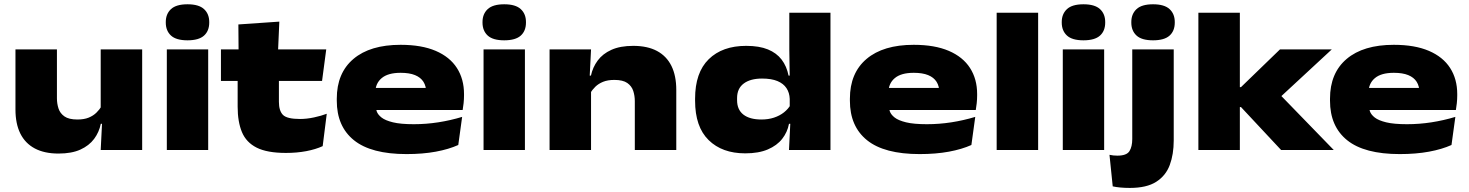

<svg xmlns="http://www.w3.org/2000/svg" viewBox="-20 -718 7030 919"><path d="M252.5 -481.5V-247.5Q252.5 -222 260 -198.8Q267.5 -175.5 288.5 -160.8Q309.5 -146 350.5 -146Q382.5 -146 404.5 -155Q426.5 -164 441.5 -178.8Q456.5 -193.5 467 -211L487.5 -125.5H462.5Q454.5 -85.5 430.5 -53.2Q406.5 -21 364.8 -2Q323 17 260 17Q192.5 17 146.5 -7.5Q100.5 -32 77.2 -79Q54 -126 54 -194V-481.5ZM660.5 -481.5V0H462L470 -159.5L462 -177V-481.5Z M778.5 0V-481.5H976.5V0ZM877.5 -525Q823 -525 798.2 -548Q773.5 -571 773.5 -610V-612.5Q773.5 -651 798.2 -674.2Q823 -697.5 877.5 -697.5Q931.5 -697.5 956.5 -674.5Q981.5 -651.5 981.5 -612.5V-610Q981.5 -570 956.5 -547.5Q931.5 -525 877.5 -525Z M1348.5 14Q1259 14 1208.8 -11.2Q1158.5 -36.5 1138 -85.8Q1117.5 -135 1117.5 -207.5V-388H1315V-230.5Q1315 -188 1334.2 -168.2Q1353.5 -148.5 1416 -148.5Q1448 -148.5 1483 -156Q1518 -163.5 1544 -173.5L1524.5 -18.5Q1490.5 -3 1445.8 5.5Q1401 14 1348.5 14ZM1037.5 -330.5V-481.5H1541.5L1521.5 -330.5ZM1122 -466.5 1121 -601 1317 -614.5 1310.5 -466.5Z M1926 19.5Q1756.5 19.5 1674.2 -46.8Q1592 -113 1592 -236V-245.5Q1592 -368.5 1671.8 -436Q1751.5 -503.5 1897.5 -503.5Q1998 -503.5 2065.5 -474.5Q2133 -445.5 2167 -392.5Q2201 -339.5 2201 -268V-261Q2201 -243 2199 -223.8Q2197 -204.5 2194.5 -191.5H2013Q2016.5 -212 2018.2 -236.2Q2020 -260.5 2020 -276Q2020 -305.5 2006.8 -326.5Q1993.5 -347.5 1966.5 -358.5Q1939.5 -369.5 1897.5 -369.5Q1837 -369.5 1806.8 -344Q1776.5 -318.5 1776.5 -275V-253.5L1778 -240.5V-212.5Q1778 -200 1783.2 -184.8Q1788.5 -169.5 1806.2 -155.5Q1824 -141.5 1860.8 -132.5Q1897.5 -123.5 1960.5 -123.5Q2019.5 -123.5 2077.5 -132.5Q2135.5 -141.5 2192 -158.5L2173.5 -24Q2128 -3.5 2065.8 8Q2003.5 19.5 1926 19.5ZM1682 -191.5V-297H2156.5V-191.5Z M2294.5 0V-481.5H2492.5V0ZM2393.5 -525Q2339 -525 2314.2 -548Q2289.5 -571 2289.5 -610V-612.5Q2289.5 -651 2314.2 -674.2Q2339 -697.5 2393.5 -697.5Q2447.5 -697.5 2472.5 -674.5Q2497.5 -651.5 2497.5 -612.5V-610Q2497.5 -570 2472.5 -547.5Q2447.5 -525 2393.5 -525Z M3018.5 0V-234Q3018.5 -259.5 3011 -282.8Q3003.5 -306 2982.5 -320.8Q2961.5 -335.5 2920.5 -335.5Q2889 -335.5 2866.8 -326.5Q2844.5 -317.5 2829.5 -302.8Q2814.5 -288 2804 -270.5L2783.5 -356H2808.5Q2817 -396 2840.8 -428.2Q2864.5 -460.5 2906.5 -479.5Q2948.5 -498.5 3011 -498.5Q3079 -498.5 3124.8 -474Q3170.5 -449.5 3193.8 -402.5Q3217 -355.5 3217 -287.5V0ZM2610.5 0V-481.5H2809L2801 -322L2809 -304.5V0Z M3547 16Q3436.5 16 3371.8 -47.5Q3307 -111 3307 -236V-245.5Q3307 -370.5 3372.2 -434.5Q3437.5 -498.5 3551.5 -498.5Q3614 -498.5 3655.5 -481.5Q3697 -464.5 3721.2 -432.8Q3745.5 -401 3754.5 -356H3812.5L3760 -244.5Q3759 -274 3744.5 -296Q3730 -318 3701.2 -330Q3672.5 -342 3627.5 -342Q3571.5 -342 3539.8 -318.2Q3508 -294.5 3508 -248.5V-238.5Q3508 -193 3538.2 -169.5Q3568.5 -146 3624.5 -146Q3657.5 -146 3684.8 -155Q3712 -164 3732.5 -180.2Q3753 -196.5 3764.5 -217L3821.5 -125.5H3756.5Q3749 -85.5 3724 -53.5Q3699 -21.5 3655.2 -2.8Q3611.5 16 3547 16ZM3756.5 0 3763.5 -144 3760 -174.5V-319.5V-343.5L3758 -480.5V-657H3955V0Z M4382 19.5Q4212.5 19.5 4130.2 -46.8Q4048 -113 4048 -236V-245.5Q4048 -368.5 4127.8 -436Q4207.5 -503.5 4353.5 -503.5Q4454 -503.5 4521.5 -474.5Q4589 -445.5 4623 -392.5Q4657 -339.5 4657 -268V-261Q4657 -243 4655 -223.8Q4653 -204.5 4650.5 -191.5H4469Q4472.5 -212 4474.2 -236.2Q4476 -260.5 4476 -276Q4476 -305.5 4462.8 -326.5Q4449.5 -347.5 4422.5 -358.5Q4395.5 -369.5 4353.5 -369.5Q4293 -369.5 4262.8 -344Q4232.5 -318.5 4232.5 -275V-253.5L4234 -240.5V-212.5Q4234 -200 4239.2 -184.8Q4244.5 -169.5 4262.2 -155.5Q4280 -141.5 4316.8 -132.5Q4353.5 -123.5 4416.5 -123.5Q4475.5 -123.5 4533.5 -132.5Q4591.5 -141.5 4648 -158.5L4629.5 -24Q4584 -3.5 4521.8 8Q4459.5 19.5 4382 19.5ZM4138 -191.5V-297H4612.5V-191.5Z M4750.5 0V-657H4949V0Z M5067 0V-481.5H5265V0ZM5166 -525Q5111.5 -525 5086.8 -548Q5062 -571 5062 -610V-612.5Q5062 -651 5086.8 -674.2Q5111.5 -697.5 5166 -697.5Q5220 -697.5 5245 -674.5Q5270 -651.5 5270 -612.5V-610Q5270 -570 5245 -547.5Q5220 -525 5166 -525Z M5399.5 -86V-481.5H5598V-86ZM5499 -525Q5444.5 -525 5419.8 -548Q5395 -571 5395 -610V-612.5Q5395 -651 5419.8 -674.2Q5444.5 -697.5 5499 -697.5Q5553 -697.5 5578 -674.5Q5603 -651.5 5603 -612.5V-610Q5603 -570 5578 -547.5Q5553 -525 5499 -525ZM5388 181.5Q5363.5 181.5 5342.2 179.5Q5321 177.5 5306 174L5290.5 23Q5299.5 25 5308.8 26Q5318 27 5328 27Q5372.5 27 5386 5.5Q5399.5 -16 5399.5 -52.5V-101.5H5598V-46Q5598 20.5 5579 71.8Q5560 123 5514.2 152.2Q5468.5 181.5 5388 181.5Z M6112 0 5920 -205.5H5899.5V-301H5920L6106.5 -481.5H6354.5L6097 -243V-275L6364 0ZM5716 0V-657H5914.5V0Z M6680 19.5Q6510.5 19.5 6428.2 -46.8Q6346 -113 6346 -236V-245.5Q6346 -368.5 6425.8 -436Q6505.5 -503.5 6651.5 -503.5Q6752 -503.5 6819.5 -474.5Q6887 -445.5 6921 -392.5Q6955 -339.5 6955 -268V-261Q6955 -243 6953 -223.8Q6951 -204.5 6948.5 -191.5H6767Q6770.5 -212 6772.2 -236.2Q6774 -260.5 6774 -276Q6774 -305.5 6760.8 -326.5Q6747.5 -347.5 6720.5 -358.5Q6693.5 -369.5 6651.5 -369.5Q6591 -369.5 6560.8 -344Q6530.5 -318.5 6530.5 -275V-253.5L6532 -240.5V-212.5Q6532 -200 6537.2 -184.8Q6542.5 -169.5 6560.2 -155.5Q6578 -141.5 6614.8 -132.5Q6651.5 -123.5 6714.5 -123.5Q6773.5 -123.5 6831.5 -132.5Q6889.5 -141.5 6946 -158.5L6927.5 -24Q6882 -3.5 6819.8 8Q6757.5 19.5 6680 19.5ZM6436 -191.5V-297H6910.5V-191.5Z"/></svg>

Font: Anek Latin Expanded ExtraBold
Style: Regular
Weight: 800
Width: 7
Designer: Yesha Goshar
Foundry: Ek Type
Version: Version 1.003